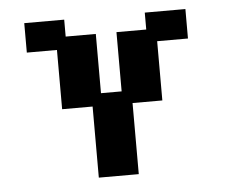

<svg xmlns="http://www.w3.org/2000/svg" viewBox="-41 -507 669 565"><g transform="rotate(-5 293.5 -225.0)"><path d="M229 11V-199H139V-374H50V-461H168V-411H257V-236H318V-411H406V-461H526V-374H435V-199H347V11Z"/></g></svg>

Font: Pixelify Sans SemiBold
Style: Regular
Weight: 600
Designer: Stefie Justprince
Foundry: Typecalism Foundryline
Version: Version 1.000